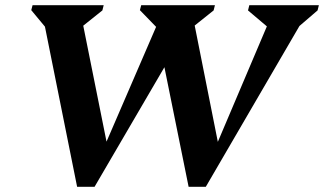

<svg xmlns="http://www.w3.org/2000/svg" viewBox="-20 -710 1244 737"><path d="M704 7 569 -660 614 -571 517 -671 522 -690H805L800 -670L691 -583L717 -664L827 -111H793L1024 -655L1036 -582L932 -670L937 -690H1204L1199 -670L1092 -578L1159 -661L770 7ZM276 7 142 -660 183 -571 100 -671 105 -690H378L373 -670L264 -583L289 -664L400 -111H365L600 -655L711 -623L343 7Z"/></svg>

Font: Platypi Light SemiBold
Style: Italic
Weight: 600
Italic angle: -13°
Version: Version 1.200